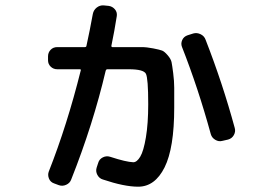

<svg xmlns="http://www.w3.org/2000/svg" viewBox="-20 -664 1040 728"><path d="M779.3 -155.3Q731.4 -330.1 669.9 -486.3Q665 -499 670.9 -512.2Q676.8 -525.4 691.4 -530.3L712.9 -537.1Q726.6 -541 740.7 -534.2Q754.9 -527.3 759.8 -512.7Q824.2 -347.7 870.1 -178.7Q874 -165 866.7 -151.9Q859.4 -138.7 844.7 -134.8L823.2 -129.9Q809.6 -126 796.4 -133.8Q783.2 -141.6 779.3 -155.3ZM197.3 -401.4Q182.6 -401.4 172.4 -411.1Q162.1 -420.9 162.1 -435.5V-450.2Q162.1 -464.8 171.9 -475.1Q181.6 -485.4 197.3 -485.4H301.8Q306.6 -485.4 307.6 -489.3Q320.3 -546.9 332 -611.3Q335 -626 346.7 -635.3Q358.4 -644.5 373 -643.6L392.6 -641.6Q406.2 -639.6 415.5 -628.9Q424.8 -618.2 422.9 -603.5Q414.1 -546.9 402.3 -490.2Q402.3 -485.4 406.2 -485.4H456.1Q497.1 -485.4 516.6 -485.4Q536.1 -485.4 561 -480.5Q585.9 -475.6 594.7 -472.2Q603.5 -468.8 615.7 -454.6Q627.9 -440.4 630.4 -428.7Q632.8 -417 636.7 -386.7Q640.6 -356.4 640.6 -331.1Q640.6 -305.7 640.6 -255.9Q640.6 -102.5 604 -29.3Q567.4 43.9 503.9 43.9Q451.2 43.9 370.1 16.6Q356.4 12.7 349.1 -1Q341.8 -14.6 346.7 -29.3L352.5 -46.9Q356.4 -60.5 370.1 -67.4Q383.8 -74.2 398.4 -69.3Q458 -49.8 485.4 -48.8Q499 -48.8 511.7 -69.8Q524.4 -90.8 533.2 -143.1Q542 -195.3 542 -269.5Q542 -367.2 533.2 -384.3Q524.4 -401.4 468.8 -401.4H386.7Q382.8 -401.4 380.9 -396.5Q333 -192.4 250 16.6Q245.1 30.3 231 36.6Q216.8 43 203.1 38.1L184.6 31.2Q170.9 26.4 165.5 12.7Q160.2 -1 165 -13.7Q234.4 -189.5 286.1 -396.5Q288.1 -401.4 282.2 -401.4Z"/></svg>

Font: Rounded-L Mgen+ 1m medium
Style: Regular
Weight: 500
Designer: [Source Han Sans]
Ryoko NISHIZUKA  (kana & ideographs); Paul D. Hunt (Latin, Greek & Cyrillic); Wenlong ZHANG  (bopomofo
Version: Version 1.059.20150602